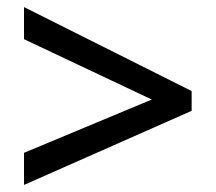

<svg xmlns="http://www.w3.org/2000/svg" viewBox="-20 -634 612 544"><path d="M48 -201 410 -352 48 -523V-614L523 -376V-320L48 -110Z"/></svg>

Font: Noto Sans Kawi Medium
Style: Regular
Weight: 500
Designer: Fadhl Haqq
Version: Version 1.000